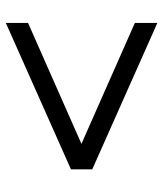

<svg xmlns="http://www.w3.org/2000/svg" viewBox="28 -608 545 640"><g transform="rotate(90 300.0 -287.5)"><path d="M56 -35V-109L511 -310V-264L56 -465V-540L544 -323V-252Z"/></g></svg>

Font: Nunito Sans 12pt ExtraLight 12pt Medium
Style: Regular
Weight: 500
Version: Version 3.101;gftools[0.9.27]